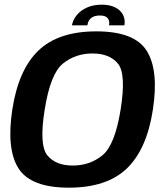

<svg xmlns="http://www.w3.org/2000/svg" viewBox="-20 -818 724 842"><path d="M282 5Q448.5 5 536.2 -79.2Q624 -163.5 650.5 -337.5Q677 -510.5 623.2 -595.5Q569.5 -680.5 402.5 -680.5Q236 -680.5 148.2 -596Q60.5 -511.5 34 -337.5Q7.5 -164 61.2 -79.5Q115 5 282 5ZM299 -92Q224 -92 187.5 -137Q151 -182 176 -337.5Q201 -495 256 -539.2Q311 -583.5 385.5 -583.5Q460.5 -583.5 497.2 -539Q534 -494.5 509 -337.5Q484 -181.5 429 -136.8Q374 -92 299 -92ZM426.5 -797.5Q390 -797.5 362 -785.2Q334 -773 317 -752.2Q300 -731.5 295.5 -707H363Q365 -720 371.2 -729.5Q377.5 -739 389 -744.5Q400.5 -750 418.5 -750Q434.5 -750 444 -744.8Q453.5 -739.5 457 -729.8Q460.5 -720 458 -707H525.5Q530 -731.5 519.8 -752.2Q509.5 -773 485.8 -785.2Q462 -797.5 426.5 -797.5Z"/></svg>

Font: Anybody UltraCondensed Thin SemiBold
Style: Italic
Weight: 600
Italic angle: -10°
Version: Version 1.111